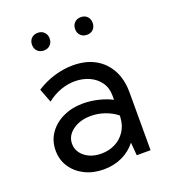

<svg xmlns="http://www.w3.org/2000/svg" viewBox="-130 -793 797 899"><g transform="rotate(-20 268.0 -343.5)"><path d="M469.7 0H400.9L395.5 -64.5Q368.7 -29.8 327.1 -10Q285.6 9.8 234.4 9.8Q181.6 9.8 140.1 -11Q98.6 -31.7 75 -67.9Q51.3 -104 51.3 -149.9Q51.3 -198.2 76.9 -235.1Q102.5 -272 146.7 -293Q190.9 -314 247.1 -314Q283.7 -314 321.8 -304.9Q359.9 -295.9 389.6 -280.3V-300.8Q389.6 -339.8 370.1 -367.4Q350.6 -395 317.9 -409.9Q285.2 -424.8 245.6 -424.8Q211.4 -424.8 175.8 -412.4Q140.1 -399.9 107.4 -374L81.1 -442.9Q123.5 -470.2 170.4 -484.1Q217.3 -498 263.2 -498Q326.7 -498 372.8 -472.4Q418.9 -446.8 444.3 -399.7Q469.7 -352.5 469.7 -288.1ZM248.5 -63.5Q286.1 -63.5 317.4 -79.1Q348.6 -94.7 368.2 -124.3Q387.7 -153.8 389.6 -194.3V-202.6Q362.8 -223.6 329.3 -235.1Q295.9 -246.6 261.2 -246.6Q207 -246.6 170.7 -220.2Q134.3 -193.8 134.3 -153.3Q134.3 -127.9 149.2 -107.4Q164.1 -86.9 189.9 -75.2Q215.8 -63.5 248.5 -63.5ZM375.5 -609.4Q356 -609.4 343.8 -621.6Q331.5 -633.8 331.5 -653.3Q331.5 -672.9 343.8 -685.1Q356 -697.3 375.5 -697.3Q395 -697.3 407 -685.1Q418.9 -672.9 418.9 -653.3Q418.9 -633.8 407 -621.6Q395 -609.4 375.5 -609.4ZM160.6 -609.4Q141.1 -609.4 128.9 -621.6Q116.7 -633.8 116.7 -653.3Q116.7 -672.9 128.9 -685.1Q141.1 -697.3 160.6 -697.3Q180.2 -697.3 192.4 -685.1Q204.6 -672.9 204.6 -653.3Q204.6 -633.8 192.4 -621.6Q180.2 -609.4 160.6 -609.4Z"/></g></svg>

Font: Kumbh Sans
Style: Regular
Weight: 400
Version: Version 1.005